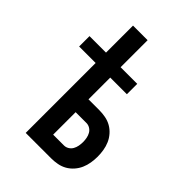

<svg xmlns="http://www.w3.org/2000/svg" viewBox="-215 -832 930 930"><g transform="rotate(45 250.0 -367.5)"><path d="M136 0V-479H23V-550H136V-735H236V-550H350V-479H236V-330H310Q331 -330 352.5 -326Q374 -322 392.5 -311.5Q411 -301 425.5 -284.5Q440 -268 448.5 -248.5Q457 -229 460.5 -207.5Q464 -186 464 -165Q464 -144 460.5 -122.5Q457 -101 448.5 -81.5Q440 -62 425.5 -45.5Q411 -29 392.5 -18.5Q374 -8 352.5 -4Q331 0 310 0ZM310 -88Q323 -88 334.5 -95Q346 -102 352.5 -113.5Q359 -125 361.5 -138.5Q364 -152 364 -165Q364 -178 361.5 -191.5Q359 -205 352.5 -216.5Q346 -228 334.5 -235Q323 -242 310 -242H236V-88Z"/></g></svg>

Font: Iosevka Semibold
Style: Regular
Weight: 600
Monospace: yes
Designer: Belleve Invis
Foundry: Belleve Invis
Version: Version 33.2.3; ttfautohint (v1.8.4)